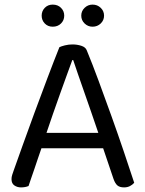

<svg xmlns="http://www.w3.org/2000/svg" viewBox="-20 -806 632 834"><path d="M428 -162H160Q153 -142 145 -118.5Q137 -95 129.5 -72.5Q122 -50 115 -30.5Q108 -11 104 2Q90 8 71 8Q55 8 42.5 -0.5Q30 -9 30 -28Q30 -37 33 -46.5Q36 -56 40 -67Q55 -109 78.5 -175Q102 -241 129.5 -315.5Q157 -390 185.5 -465.5Q214 -541 238 -601Q246 -605 262 -609Q278 -613 295 -613Q315 -613 333.5 -607Q352 -601 357 -587Q381 -529 408.5 -454.5Q436 -380 464 -302Q492 -224 517.5 -148.5Q543 -73 563 -12Q555 -3 544 2.5Q533 8 519 8Q500 8 490 -0.5Q480 -9 473 -29ZM294 -545Q283 -515 269 -476.5Q255 -438 240 -396Q225 -354 210 -311Q195 -268 182 -229H407Q392 -274 376 -319.5Q360 -365 345.5 -407Q331 -449 318.5 -484.5Q306 -520 298 -545ZM259 -738Q259 -718 245 -704Q231 -690 209 -690Q188 -690 174.5 -704Q161 -718 161 -738Q161 -758 174.5 -772Q188 -786 209 -786Q231 -786 245 -772Q259 -758 259 -738ZM432 -738Q432 -718 417.5 -704Q403 -690 382 -690Q362 -690 347.5 -704Q333 -718 333 -738Q333 -758 347.5 -772Q362 -786 382 -786Q403 -786 417.5 -772Q432 -758 432 -738Z"/></svg>

Font: Baloo 2
Style: Regular
Weight: 400
Designer: Sarang Kulkarni and Ek Type
Foundry: Ek Type
Version: Version 1.640;hotconv 1.0.111;makeotfexe 2.5.65597; ttfautoh